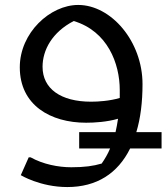

<svg xmlns="http://www.w3.org/2000/svg" viewBox="-20 -496 673 776"><path d="M633 38H531C548 -18 556 -83 556 -156C556 -329 429 -476 296 -476C183 -476 60 -364 60 -224C60 -71 184 0 328 0C362 0 412 -3 457 -16C454 3 451 21 447 38H300V104H425C416 126 404 146 391 165C357 175 322 180 268 180C216 180 154 168 104 140H96L64 212C64 212 143 260 252 260C371 260 456 205 506 104H633ZM348 -85C225 -85 152 -138 152 -226C152 -294 191 -366 278 -411C415 -370 464 -239 464 -132V-100C423 -88 378 -85 348 -85Z"/></svg>

Font: Kufam Arabic Latin Roman Normal
Style: Regular
Weight: 400
Designer: Wael Morcos & Artur Schmal
Version: Version 1.200;PS 001.200;hotconv 1.0.88;makeotf.lib2.5.64775